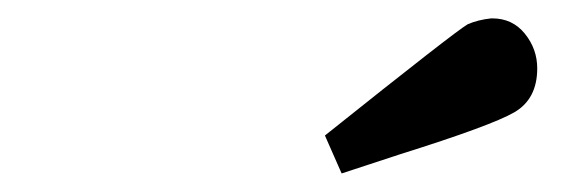

<svg xmlns="http://www.w3.org/2000/svg" viewBox="-20 -682 615 208"><path d="M332 -535.2Q473.1 -647.9 486.8 -655.8Q498 -660.6 512.2 -662.1H513.2Q535.2 -662.1 548.6 -645.5Q562 -628.9 562 -607.9Q562 -574.7 537.1 -560.3Q512.2 -545.9 414.1 -515.1Q374 -502 350.1 -494.1Z"/></svg>

Font: CMU Serif Extra
Style: BoldSlanted
Weight: 700
Italic angle: -9.46001°
Version: Version 0.7.0